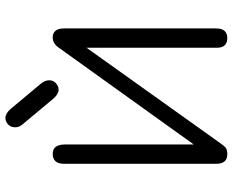

<svg xmlns="http://www.w3.org/2000/svg" viewBox="-94 -746 847 698"><g transform="rotate(-90 329.0 -396.5)"><path d="M117.2 6.8Q83 6.8 83 -34.2V-585.9Q83 -627.9 119.1 -627.9Q153.3 -627.9 153.3 -583V-115.2L504.9 -605.5Q520.5 -627.9 542 -627.9Q575.2 -627.9 575.2 -585.9V-34.2Q575.2 6.8 540 6.8Q504.9 6.8 504.9 -31.2V-504.9L157.2 -17.6Q146.5 -2 139.2 2.4Q131.8 6.8 117.2 6.8ZM376 -668.9Q386.7 -654.3 386.7 -640.6Q386.7 -626 376 -616.2Q365.2 -606.4 352.5 -606.4Q336.9 -606.4 320.3 -625L226.6 -737.3Q215.8 -749 215.8 -764.6Q215.8 -780.3 226.1 -790Q236.3 -799.8 250 -799.8Q265.6 -799.8 282.2 -781.2Z"/></g></svg>

Font: Jura
Style: DemiBold
Weight: 600
Version: Version 2.4